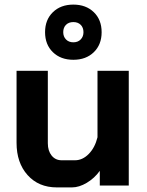

<svg xmlns="http://www.w3.org/2000/svg" viewBox="-20 -807 638 835"><path d="M52 -186V-499H188V-184Q188 -151 204.5 -130.5Q221 -110 248 -110H306Q339 -110 366 -137.5Q393 -165 404 -210V-499H540V0H414V-64Q391 -32 357.5 -12Q324 8 293 8H227Q148 8 100 -45.5Q52 -99 52 -186ZM176 -667Q176 -721 210 -754Q244 -787 299 -787Q354 -787 388 -754Q422 -721 422 -667Q422 -613 388 -580Q354 -547 299 -547Q244 -547 210 -580Q176 -613 176 -667ZM343 -667Q343 -687 331 -699Q319 -711 299 -711Q279 -711 267 -699Q255 -687 255 -667Q255 -648 267 -635.5Q279 -623 299 -623Q319 -623 331 -635.5Q343 -648 343 -667Z"/></svg>

Font: Stavian Bold
Style: Bold
Weight: 700
Version: Version 1.000; ttfautohint (v1.6)